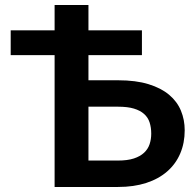

<svg xmlns="http://www.w3.org/2000/svg" viewBox="-20 -743 775 763"><path d="M331.5 -723V-622.5H544V-524H331.5V-424H449.5Q520 -424 570.2 -408.5Q620.5 -393 652.2 -366.2Q684 -339.5 699 -303.2Q714 -267 714 -225.5Q714 -174.5 696.2 -133Q678.5 -91.5 644.5 -61.8Q610.5 -32 561.2 -16Q512 0 449 0H197V-524H22.5V-622.5H197V-723ZM331.5 -319V-105H449Q486.5 -105 511.8 -113.2Q537 -121.5 552.5 -136Q568 -150.5 574.5 -170Q581 -189.5 581 -212Q581 -236.5 574.5 -256.5Q568 -276.5 552.5 -290.2Q537 -304 512 -311.5Q487 -319 449.5 -319Z"/></svg>

Font: Lato
Style: Bold
Weight: 700
Designer: Lukasz Dziedzic
Foundry: tyPoland Lukasz Dziedzic
Version: Version 2.007; 2014-02-27